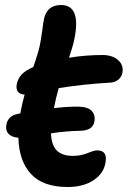

<svg xmlns="http://www.w3.org/2000/svg" viewBox="-20 -687 519 765"><path d="M249 58.1Q151.9 58.1 103.8 6.6Q55.7 -44.9 53.2 -138.2Q25.9 -140.1 13.2 -154.8Q0.5 -169.4 5.9 -191.9Q8.3 -207 19.5 -218.3Q30.8 -229.5 50.8 -232.9Q56.6 -234.9 61 -234.9Q61.5 -237.3 62.5 -242.9Q63.5 -248.5 64 -251Q67.9 -272.5 78.1 -310.1Q39.6 -313 46.9 -352.1Q51.3 -374 66.2 -390.1Q81.1 -406.2 112.8 -419.9Q121.1 -443.4 133.8 -485.8Q142.6 -520.5 147.7 -561Q152.8 -601.6 155.8 -613.8Q168.5 -667 223.1 -667Q309.6 -667 272 -512.2Q269 -500.5 254.9 -457Q320.8 -467.8 388.2 -467.8Q427.7 -467.8 450.4 -447.8Q473.1 -427.7 467.8 -397.9Q464.8 -381.3 452.4 -370.4Q439.9 -359.4 420.9 -357.9Q306.6 -351.1 213.9 -335.9Q203.1 -298.8 194.8 -255.9Q243.2 -262.2 287.1 -262.2Q328.6 -262.2 344.7 -245.8Q360.8 -229.5 356 -202.1Q349.6 -167.5 301.8 -166Q244.6 -165 183.1 -155.8Q185.1 -108.4 206.5 -87.2Q228 -65.9 270 -65.9Q301.8 -65.9 328.6 -76.9Q355.5 -87.9 367.2 -87.9Q410.2 -87.9 399.9 -37.1Q392.6 4.9 352.1 31.5Q311.5 58.1 249 58.1Z"/></svg>

Font: Shantell Sans Irregular Bouncy
Style: Italic
Weight: 600
Italic angle: -11.31°
Designer: Stephen Nixon, Anya Danilova, Shantell Martin
Foundry: Arrow Type
Version: Version 1.006;[9816181b4]